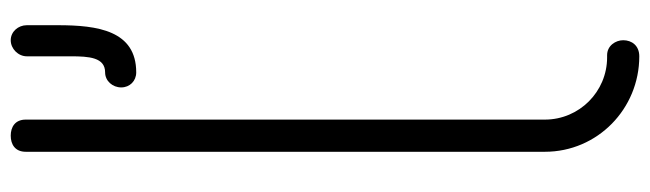

<svg xmlns="http://www.w3.org/2000/svg" viewBox="-447 -763 1212 358"><g transform="rotate(-90 159.0 -584.0)"><path d="M263 -1170C247 -1170 233 -1156 233 -1140V-1082V-1058C233 -1024 231 -994 203 -994C187 -994 175 -980 175 -964C175 -948 187 -936 203 -936C281 -936 291 -1008 291 -1082V-1140C291 -1156 279 -1170 263 -1170ZM55 -174C55 -76 135 2 233 2C253 2 263 -12 263 -28C263 -42 253 -58 235 -58H233H231C167 -58 115 -110 115 -174V-1142C115 -1162 101 -1170 85 -1170C69 -1170 55 -1162 55 -1142Z"/></g></svg>

Font: bauhaus_2017
Style: _regular
Weight: 400
Version: Version 1.0